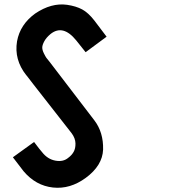

<svg xmlns="http://www.w3.org/2000/svg" viewBox="-20 -834 858 879"><path d="M372 -595 329 -649Q268 -724 211 -678Q192 -662 183 -645.5Q174 -629 173.5 -617.5Q173 -606 180.5 -590.5Q188 -575 192.5 -569Q197 -563 207 -551L412 -283Q454 -228 452 -149Q449 -76 373 -20Q301 33 222.5 24.5Q144 16 88 -50L39 -114L136 -184Q163 -148 173 -137Q198 -105 234 -98.5Q270 -92 293 -112Q308 -123 317 -138.5Q326 -154 325.5 -177.5Q325 -201 308 -224Q165 -406 132 -449Q118 -467 109 -479L102 -488L100 -490Q44 -561 58 -645Q72 -722 141 -772Q215 -822 287 -812Q328 -806 356 -791Q384 -776 412 -740L468 -666Z"/></svg>

Font: FoundationLogo
Style: Medium
Weight: 500
Version: Version 0.3